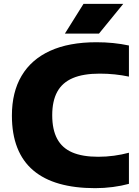

<svg xmlns="http://www.w3.org/2000/svg" viewBox="-20 -970 722 1000"><path d="M475.5 10Q370 10 289 -13Q208 -36 153 -82.8Q98 -129.5 70 -200.8Q42 -272 42 -368Q42 -490 92.5 -575.2Q143 -660.5 241 -705.2Q339 -750 482.5 -750Q527.5 -750 569.5 -745.8Q611.5 -741.5 651.5 -733V-571Q616 -578.5 578 -582.5Q540 -586.5 499 -586.5Q413.5 -586.5 359 -563.2Q304.5 -540 278.2 -492Q252 -444 252 -370Q252 -295 277.8 -247Q303.5 -199 356.5 -176.2Q409.5 -153.5 491.5 -153.5Q533.5 -153.5 573.8 -159Q614 -164.5 651.5 -174.5V-12.5Q613.5 -2 567.8 4Q522 10 475.5 10ZM318 -795 415 -950H622L495.5 -795Z"/></svg>

Font: Encode Sans SemiExpanded ExtraBold
Style: Regular
Weight: 800
Width: 6
Designer: Multiple Designers
Foundry: Impallari Type
Version: Version 3.002